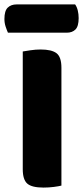

<svg xmlns="http://www.w3.org/2000/svg" viewBox="-38 -841 376 869"><path d="M159 8Q106 8 85.5 -10Q65 -28 65 -75V-608Q77 -610 100 -613.5Q123 -617 146 -617Q196 -617 218 -600Q240 -583 240 -534V-1Q229 2 206 5Q183 8 159 8ZM-2 -693Q-7 -704 -12.5 -720.5Q-18 -737 -18 -755Q-18 -792 -3 -806.5Q12 -821 37 -821H302Q310 -810 314 -793.5Q318 -777 318 -759Q318 -722 303.5 -707.5Q289 -693 264 -693Z"/></svg>

Font: Baloo Thambi 2 ExtraBold
Style: Regular
Weight: 800
Designer: Aadarsh Rajan and Ek Type
Foundry: Ek Type
Version: Version 1.640;hotconv 1.0.111;makeotfexe 2.5.65597; ttfautoh